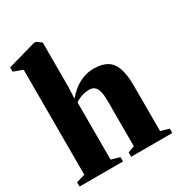

<svg xmlns="http://www.w3.org/2000/svg" viewBox="-191 -943 990 1067"><g transform="rotate(-30 304.0 -409.0)"><path d="M62.5 -43.5V-717.5L4 -739V-766.5L184 -817.5H199.5L230 -795.5V-512L226.5 -437Q245 -459.5 270.8 -480.5Q296.5 -501.5 329.5 -515Q362.5 -528.5 401.5 -528.5Q453.5 -528.5 485.8 -509.5Q518 -490.5 533.2 -448Q548.5 -405.5 548.5 -334.5V-43.5L602 -28V0H338V-28L380 -43.5V-334Q380 -370 374.5 -393.2Q369 -416.5 356 -428Q343 -439.5 320.5 -439.5Q302 -439.5 284.8 -435.2Q267.5 -431 254 -424.2Q240.5 -417.5 231 -410.5V-43.5L285.5 -28V0H7V-28Z"/></g></svg>

Font: Merriweather 120pt Black
Style: Regular
Weight: 900
Designer: Eben Sorkin
Foundry: Eben Sorkin
Version: Version 2.100